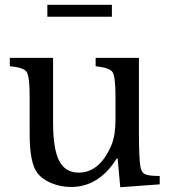

<svg xmlns="http://www.w3.org/2000/svg" viewBox="-20 -772 710 803"><path d="M463 -272V-370Q463 -452 450.5 -470.5Q438 -489 380 -495V-530H561V-223Q561 -112 567 -76Q571 -51 586.5 -43.5Q602 -36 648 -36V-1L483 11L472 -109H468Q394 10 277 10Q234 10 195 -6Q156 -22 136 -49Q104 -91 104 -211V-370Q104 -452 91.5 -471Q79 -490 21 -495V-530H202V-257Q202 -149 227.5 -99.5Q253 -50 309 -50Q397 -50 446 -165Q463 -206 463 -272ZM448 -702H178V-752H448Z"/></svg>

Font: Libre Baskerville
Style: Regular
Weight: 400
Designer: Pablo Impallari, Rodrigo Fuenzalida
Foundry: Pablo Impallari, Rodrigo Fuenzalida
Version: Version 1.000